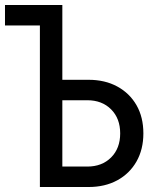

<svg xmlns="http://www.w3.org/2000/svg" viewBox="-25 -750 645 770"><path d="M135 0V-648H-5V-730H225V-430H330Q396 -430 445.5 -403Q495 -376 522.5 -328Q550 -280 550 -215Q550 -151 522.5 -102.5Q495 -54 445.5 -27Q396 0 330 0ZM225 -82H325Q384 -82 420.5 -118.5Q457 -155 457 -215Q457 -275 420.5 -311.5Q384 -348 325 -348H225Z"/></svg>

Font: JetBrains Mono NL
Style: Regular
Weight: 400
Monospace: yes
Designer: Philipp Nurullin, Konstantin Bulenkov
Foundry: JetBrains
Version: Version 2.305; ttfautohint (v1.8.4.7-5d5b)